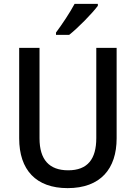

<svg xmlns="http://www.w3.org/2000/svg" viewBox="-20 -961 702 991"><path d="M485 -931V-941H365C341 -896 301 -836 269 -793V-781H337C383 -817 457 -893 485 -931ZM582 -247V-714H477V-248C477 -141 433 -82 332 -82C234 -82 184 -137 184 -247V-714H79V-247C79 -84 166 10 329 10C499 10 582 -90 582 -247Z"/></svg>

Font: Noto Sans Myanmar UI SemiCondensed Medium
Style: Regular
Weight: 500
Width: 4
Designer: Monotype Design Team
Foundry: Monotype Imaging Inc.
Version: Version 2.103